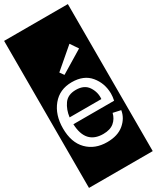

<svg xmlns="http://www.w3.org/2000/svg" viewBox="-289 -991 1044 1278"><g transform="rotate(-30 233.0 -352.0)"><path d="M-12 213V-917H478V213ZM223 -520 395 -624 355 -683 201 -551ZM433 -128 374 -141Q364 -100 334 -75Q304 -50 251 -50Q116 -50 110 -206H423Q429 -233 429 -259Q428 -338 380 -396Q332 -454 240 -454Q146 -454 91 -387Q36 -320 36 -216Q36 -108 94 -49Q152 10 246 10Q328 10 376 -30.5Q424 -71 433 -128ZM355 -258H111Q118 -314 147 -355Q176 -396 238 -396Q303 -396 331.5 -352Q360 -308 355 -258Z"/></g></svg>

Font: Zilla Slab Highlight Regular
Style: Regular
Weight: 400
Designer: Typotheque Type Foundry
Foundry: Typotheque type foundry
Version: Version 1.1; 2017; ttfautohint (v1.6)